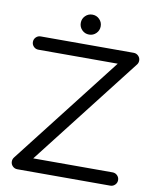

<svg xmlns="http://www.w3.org/2000/svg" viewBox="-101 -1035 905 1112"><g transform="rotate(10 351.5 -479.0)"><path d="M78.1 -703.1Q62 -703.1 50.5 -714.6Q39.1 -726.1 39.1 -742.2Q39.1 -758.3 50.5 -769.8Q62 -781.2 78.1 -781.2H625Q641.1 -781.2 652.6 -769.8Q664.1 -758.3 664.1 -742.2Q664.1 -729.5 657.2 -719.7L158.2 -78.1H625Q641.1 -78.1 652.6 -66.7Q664.1 -55.2 664.1 -39.1Q664.1 -22.9 652.6 -11.5Q641.1 0 625 0H78.1Q62 0 50.5 -11.5Q39.1 -22.9 39.1 -39.1Q39.1 -52.7 47.4 -63.5L544.9 -703.1ZM410.2 -898.9Q410.2 -874.5 393.1 -857.4Q376 -840.3 351.6 -840.3Q327.1 -840.3 310.1 -857.4Q293 -874.5 293 -898.9Q293 -923.3 310.1 -940.4Q327.1 -957.5 351.6 -957.5Q376 -957.5 393.1 -940.4Q410.2 -923.3 410.2 -898.9Z"/></g></svg>

Font: Comfortaa
Style: Regular
Weight: 400
Designer: Johan Aakerlund - aajohan
Foundry: Johan Aakerlund
Version: Version 2.004 2013